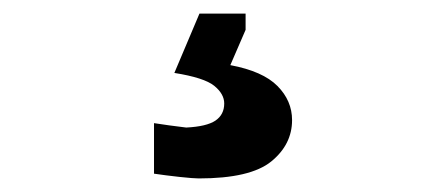

<svg xmlns="http://www.w3.org/2000/svg" viewBox="-20 -44 640 283"><path d="M273 219Q265.5 219 244.8 216.8Q224 214.5 207 212V137.5Q216.5 139 229.5 140.8Q242.5 142.5 254.5 144Q284.5 142.5 297.5 133.8Q310.5 125 310.5 108.5Q310.5 94.5 295.8 82.5Q281 70.5 237 63.5L274 -24H342V0L319.5 52Q367.5 61 389 82.8Q410.5 104.5 410.5 133Q410.5 169 379.8 194Q349 219 273 219Z"/></svg>

Font: Commissioner Loud SemiBold
Style: Regular
Weight: 600
Designer: Kostas Bartsokas
Foundry: Kostas Bartsokas
Version: Version 1.000; ttfautohint (v1.8.3)